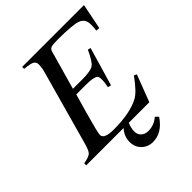

<svg xmlns="http://www.w3.org/2000/svg" viewBox="-229 -785 1091 1091"><g transform="rotate(-45 316.5 -239.0)"><path d="M299 0H-1V-16Q42 -24 55 -35.5Q68 -47 80 -90L203 -532Q214 -569 214 -596Q214 -616 198.5 -624.5Q183 -633 137 -637V-653H634L603 -499L581 -501Q584 -527 584 -547Q584 -592 547 -606Q510 -620 392 -620Q350 -620 337 -615.5Q324 -611 319 -594L253 -361H331Q397 -361 419 -377Q441 -393 470 -458L488 -454L420 -222L400 -227Q407 -258 407 -279Q407 -303 400 -310Q384 -325 322 -325H244L212 -213Q176 -86 176 -67Q176 -33 255 -33Q384 -33 458 -72Q496 -92 552 -170L568 -162L506 0H341Q328 29 328 59Q328 82 344.5 97Q361 112 387 112Q434 112 470 80L487 98Q435 175 362 175Q322 175 294.5 148.5Q267 122 267 80Q267 36 299 0Z"/></g></svg>

Font: STIX MathJax Latin
Style: Italic
Weight: 400
Italic angle: -16.33°
Designer: MicroPress Inc., with final additions and corrections provided by Coen Hoffman, Elsevier (retired)
Version: Version 1.1.1